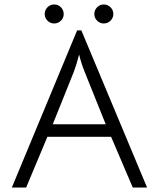

<svg xmlns="http://www.w3.org/2000/svg" viewBox="-20 -839 711 859"><path d="M325 -703H344L638 0H574L477 -227H192L97 0H33ZM359 -517Q343 -557 334 -595Q322 -548 310 -517L216 -283H453ZM180 -776Q180 -794 192.5 -806.5Q205 -819 222 -819Q240 -819 252.5 -806.5Q265 -794 265 -776Q265 -759 252.5 -746.5Q240 -734 222 -734Q205 -734 192.5 -746.5Q180 -759 180 -776ZM402 -776Q402 -794 414.5 -806.5Q427 -819 444 -819Q462 -819 474.5 -806.5Q487 -794 487 -776Q487 -759 474.5 -746.5Q462 -734 444 -734Q427 -734 414.5 -746.5Q402 -759 402 -776Z"/></svg>

Font: Bellota Text
Style: Regular
Weight: 400
Designer: Kemie Guaida
Foundry: Kemie Guaida
Version: Version 4.001